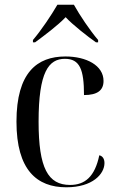

<svg xmlns="http://www.w3.org/2000/svg" viewBox="-20 -786 497 816"><path d="M120 -616V-606H129C167 -634 226 -678 259 -713C287 -682 356 -628 388 -606H397V-616C362 -657 319 -721 294 -766H224C198 -721 155 -657 120 -616ZM262 10C374 10 424 -47 424 -93C424 -111 416 -123 402 -126C383 -35 341 0 278 0C184 0 144 -71 144 -269C144 -481 187 -536 256 -536C319 -536 337 -491 337 -382C394 -382 420 -402 420 -442C420 -508 347 -546 258 -546C138 -546 50 -478 50 -269C50 -63 137 10 262 10Z"/></svg>

Font: Noto Serif Display SemiCondensed
Style: Regular
Weight: 400
Width: 4
Designer: Monotype Design Team
Foundry: Monotype Imaging Inc.
Version: Version 2.009